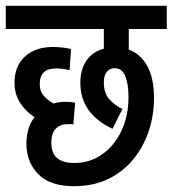

<svg xmlns="http://www.w3.org/2000/svg" viewBox="-20 -642 595 662"><path d="M236 -80Q290 -80 332.5 -110Q375 -140 399 -191.5Q423 -243 423 -307Q423 -352 412 -379.5Q401 -407 375 -407Q359 -407 348.5 -394.5Q338 -382 338 -358Q338 -322 355.5 -301.5Q373 -281 402 -266L368 -198Q314 -223 285.5 -262.5Q257 -302 257 -357Q257 -402 278 -433Q299 -464 338 -474V-542H0V-622H555V-542H424V-471Q465 -456 488 -414Q511 -372 511 -304Q511 -246 493.5 -192Q476 -138 441 -94.5Q406 -51 354.5 -25.5Q303 0 234 0Q153 0 112 -41.5Q71 -83 71 -148Q71 -171 77.5 -195Q84 -219 99 -238Q68 -258 49 -288Q30 -318 30 -357Q30 -414 66 -447Q102 -480 162 -480Q179 -480 196 -478Q213 -476 225 -473L220 -400Q208 -403 197.5 -404.5Q187 -406 173 -406Q117 -406 117 -352Q117 -327 131 -311.5Q145 -296 165 -285Q184 -291 205 -291Q225 -291 239 -288L233 -213Q229 -214 223 -214Q217 -214 213 -214Q188 -214 172.5 -198.5Q157 -183 157 -150Q157 -113 177.5 -96.5Q198 -80 236 -80Z"/></svg>

Font: Noto Sans ExtraCondensed Medium
Style: Italic
Weight: 500
Width: 2
Italic angle: -12°
Designer: Monotype Design Team
Foundry: Monotype Imaging Inc.
Version: Version 2.013; ttfautohint (v1.8.4.7-5d5b)